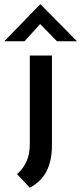

<svg xmlns="http://www.w3.org/2000/svg" viewBox="-51 -680 382 902"><path d="M89 202 29 138Q57 114 73 79.5Q89 45 89 -2V-419H193V2Q193 74 168.5 123Q144 172 89 202ZM217 -486 126 -579 155 -586 64 -486H-31L138 -660H139L311 -486Z"/></svg>

Font: Josefin Sans Thin Medium
Style: Regular
Weight: 500
Version: Version 2.000